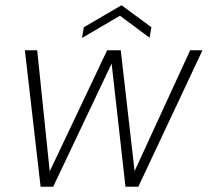

<svg xmlns="http://www.w3.org/2000/svg" viewBox="-20 -713 793 733"><path d="M135 0 75 -521H122L170 -57H169L389 -521H441L494 -58H493L706 -521H753L508 0H459L406 -472H407L183 0ZM293 -568 300 -609 444 -693 558 -609 551 -569 438 -653Z"/></svg>

Font: DM Sans 10pt ExtraLight
Style: Italic
Weight: 250
Italic angle: -10°
Version: Version 4.004;gftools[0.9.30]